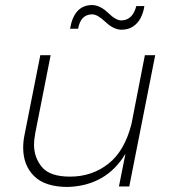

<svg xmlns="http://www.w3.org/2000/svg" viewBox="-20 -740 690 762"><path d="M461 -622Q430 -623 398.5 -653Q367 -683 346 -683Q300 -683 290 -626H258Q274 -720 346 -720Q378 -719 409 -689Q440 -659 461 -659Q506 -659 521 -716H553Q549 -689.5 538 -668.5Q527 -647.5 508 -634.8Q489 -622 461 -622ZM249 2Q159 2 115.5 -41Q72 -84 72 -154Q72 -180 78 -208L140 -521H181L120 -212Q115 -184 115 -166Q115 -115 146.5 -77Q178 -39 258 -39Q345 -39 410 -90Q475 -141 502 -249L555 -521H596L493 0H452L478 -130Q402 -3 249 2Z"/></svg>

Font: Argentum Sans ExtraLight
Style: Italic
Weight: 200
Italic angle: -11°
Designer: Julieta Ulanovsky (font), Cristiano Sobral (main changes and remaster)
Foundry: Julieta Ulanovsky (font), Cristiano Sobral (main changes and remaster)
Version: Version 2.007;June 15, 2022;FontCreator 14.0.0.2814 64-bit; 